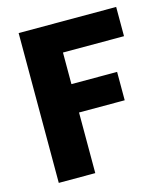

<svg xmlns="http://www.w3.org/2000/svg" viewBox="-106 -785 759 869"><g transform="rotate(-15 273.5 -351.0)"><path d="M519 -702V-565H233V-417H447V-284H233V0H62V-702Z"/></g></svg>

Font: Poppins A&M
Style: Bold-A&M
Weight: 700
Designer: Ninad Kale (Devanagari), Jonny Pinhorn (Latin)
Foundry: Indian Type Foundry
Version: 4.004